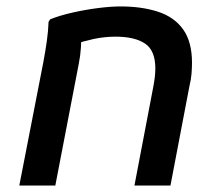

<svg xmlns="http://www.w3.org/2000/svg" viewBox="-20 -577 689 597"><path d="M40 0 115 -385Q121 -417 125.5 -448.5Q130 -480 131 -509L136 -517Q166 -529 206 -538Q246 -547 285.5 -552Q325 -557 355 -557Q421 -557 471.5 -540.5Q522 -524 549.5 -485.5Q577 -447 577 -382Q577 -366 575.5 -347.5Q574 -329 569 -309L510 0H398L457 -309Q460 -325 461.5 -338.5Q463 -352 463 -364Q463 -420 431 -441.5Q399 -463 339 -463Q304 -463 270 -455.5Q236 -448 211 -439L233 -470Q233 -452 231.5 -428Q230 -404 225 -379L152 0Z"/></svg>

Font: Kufam Medium
Style: Italic
Weight: 500
Italic angle: -11°
Designer: Artur Schmal
Foundry: Original Type
Version: Version 1.301; ttfautohint (v1.8.3)